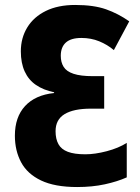

<svg xmlns="http://www.w3.org/2000/svg" viewBox="-20 -744 563 774"><path d="M283 -724Q358 -724 407.5 -706.5Q457 -689 501 -658L439 -542Q413 -564 380 -577.5Q347 -591 308 -591Q266 -591 245.5 -572.5Q225 -554 225 -519Q225 -493 236.5 -474.5Q248 -456 276.5 -446.5Q305 -437 354 -437H400V-306H346Q277 -306 240.5 -284Q204 -262 204 -215Q204 -184 215.5 -163Q227 -142 253.5 -132Q280 -122 324 -122Q363 -122 410.5 -134.5Q458 -147 491 -168V-29Q453 -12 402.5 -1Q352 10 291 10Q201 10 145.5 -16.5Q90 -43 65 -90Q40 -137 40 -197Q40 -272 81 -316.5Q122 -361 198 -369V-372Q155 -381 125 -401.5Q95 -422 79.5 -456Q64 -490 64 -537Q64 -591 90 -633.5Q116 -676 165 -700Q214 -724 283 -724Z"/></svg>

Font: Noto Sans Display Condensed ExtraBold
Style: Regular
Weight: 800
Width: 3
Designer: Monotype Design Team
Foundry: Monotype Imaging Inc.
Version: Version 2.003